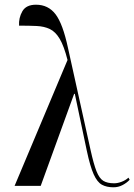

<svg xmlns="http://www.w3.org/2000/svg" viewBox="-20 -790 571 816"><path d="M42 0 267 -535Q252 -594 234 -624.5Q216 -655 192 -666.5Q168 -678 136 -679.5Q104 -681 61 -681Q59 -714 75 -742Q91 -770 133 -770Q185 -770 216 -729.5Q247 -689 269 -586L365 -152Q378 -93 390 -62.5Q402 -32 419 -21.5Q436 -11 465 -11Q480 -11 497 -17.5Q514 -24 526 -35L531 -26Q519 -13 501 -3.5Q483 6 462 6Q433 6 413 -5Q393 -16 378 -49.5Q363 -83 349 -149L298 -391H295L153 0Z"/></svg>

Font: Noto Serif Display ExtraCondensed
Style: Regular
Weight: 400
Width: 2
Designer: Monotype Design Team
Foundry: Monotype Imaging Inc.
Version: Version 2.009